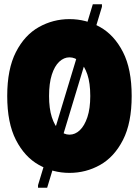

<svg xmlns="http://www.w3.org/2000/svg" viewBox="-20 -802 654 904"><path d="M14 -350Q14 -477 55 -557Q96 -637 163 -674.5Q230 -712 307 -712Q385 -712 451.5 -674.5Q518 -637 559 -557Q600 -477 600 -350Q600 -223 559 -143Q518 -63 451.5 -25.5Q385 12 307 12Q230 12 163 -25.5Q96 -63 55 -143Q14 -223 14 -350ZM211 -350Q211 -291 224 -250.5Q237 -210 259 -189Q281 -168 307 -168Q334 -168 356 -189Q378 -210 391.5 -250.5Q405 -291 405 -350Q405 -411 391.5 -451Q378 -491 356 -511.5Q334 -532 307 -532Q281 -532 259 -511.5Q237 -491 224 -450.5Q211 -410 211 -350ZM417 -782H460V-770L202 82H159V70Z"/></svg>

Font: Phudu Black
Style: Regular
Weight: 900
Version: Version 1.005;gftools[0.9.23]